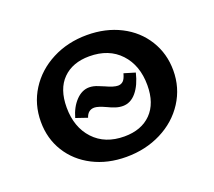

<svg xmlns="http://www.w3.org/2000/svg" viewBox="-83 -532 719 646"><g transform="rotate(-20 277.0 -209.5)"><path d="M38 -203Q38 -266 70 -316.5Q102 -367 158 -396Q214 -425 283 -425Q350 -425 403 -398Q456 -371 486 -322.5Q516 -274 516 -214Q516 -152 483.5 -101.5Q451 -51 394.5 -22.5Q338 6 269 6Q202 6 149.5 -21Q97 -48 67.5 -95.5Q38 -143 38 -203ZM417 -197Q417 -268 376.5 -311.5Q336 -355 266 -355Q206 -355 171 -320Q136 -285 136 -219Q136 -148 176.5 -104.5Q217 -61 286 -61Q347 -61 382 -96.5Q417 -132 417 -197ZM264 -174Q236 -187 223 -187Q200 -187 192 -162L151 -176Q161 -212 182.5 -234.5Q204 -257 230 -257Q245 -257 261.5 -250Q278 -243 281 -242Q309 -229 324 -229Q335 -229 342.5 -236Q350 -243 355 -262L395 -250Q385 -208 364.5 -183.5Q344 -159 316 -159Q303 -159 289.5 -163.5Q276 -168 264 -174Z"/></g></svg>

Font: Ysabeau Infant Semibold
Style: Regular
Weight: 600
Designer: Christian Thalmann (Catharsis Fonts)
Version: Version 0.003